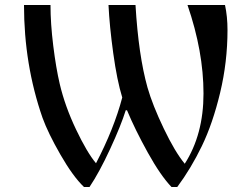

<svg xmlns="http://www.w3.org/2000/svg" viewBox="-20 -732 974 768"><path d="M76 -712H182Q182 -638 193 -549Q204 -460 219 -396Q240 -307 284 -214.5Q328 -122 364 -79Q436 -217 469 -342Q448 -410 433 -519Q418 -628 414 -712H522Q534 -510 570 -382Q590 -312 635 -218Q680 -124 719 -77Q794 -194 794 -358Q794 -526 730 -712H880Q890 -666 890 -612Q890 -484 860.5 -361Q831 -238 787.5 -148Q744 -58 689 16H666Q622 -30 571 -122Q520 -214 488 -291H483Q464 -230 420.5 -136Q377 -42 338 16H316Q272 -26 222 -113Q172 -200 150 -261Q76 -474 76 -712Z"/></svg>

Font: Old Standard TT
Style: Regular
Weight: 400
Designer: Alexey Kryukov <alexios@thessalonica.org.ru>
Version: Version 2.2